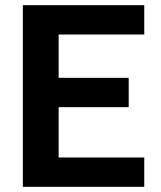

<svg xmlns="http://www.w3.org/2000/svg" viewBox="-20 -720 620 740"><path d="M68 -700H536V-587H206V-420H476V-307H206V-113H536V0H68Z"/></svg>

Font: Uncut Sans Variable
Style: Regular
Weight: 400
Designer: Kasper Nordkvist
Foundry: UNCUT.wtf
Version: Version 1.303;Glyphs 3.1.2 (3151)